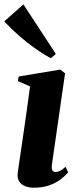

<svg xmlns="http://www.w3.org/2000/svg" viewBox="-48 -841 346 872"><path d="M105 11.5Q84.5 11.5 66.8 4.8Q49 -2 39.2 -16.8Q29.5 -31.5 32.5 -55.5Q33.5 -63.5 37.2 -89.2Q41 -115 46.8 -154Q52.5 -193 59.5 -241Q66.5 -289 74 -342.2Q81.5 -395.5 88.5 -448.5L33.5 -472.5L36.5 -493.5L226 -525L247.5 -508L187.5 -91.5Q185.5 -73.5 190.2 -66.8Q195 -60 204 -60Q215 -60 225.2 -65.2Q235.5 -70.5 249.5 -83.5L261.5 -58.5Q248 -42 226.5 -25.8Q205 -9.5 174.8 1Q144.5 11.5 105 11.5ZM183 -576.5Q160 -588.5 131.8 -607.2Q103.5 -626 74.2 -649.2Q45 -672.5 18.2 -697.2Q-8.5 -722 -28.5 -744L58.5 -821L205.5 -596Z"/></svg>

Font: Merriweather 120pt ExtraBold
Style: Italic
Weight: 800
Italic angle: -7.8°
Version: Version 2.101